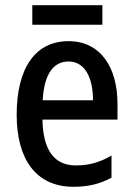

<svg xmlns="http://www.w3.org/2000/svg" viewBox="-20 -707 512 737"><path d="M373 -687H104V-612H373ZM243 -549C117 -549 44 -448 44 -266C44 -99 116 10 262 10C319 10 364 -1 408 -25V-110C362 -83 321 -72 271 -72C188 -72 145 -131 143 -248H431V-308C431 -450 365 -549 243 -549ZM243 -471C307 -471 337 -407 337 -322H144C149 -422 185 -471 243 -471Z"/></svg>

Font: Noto Sans Arabic Cond Med
Style: Regular
Weight: 500
Width: 3
Designer: Monotype Design Team, Nadine Chahine, Nizar Qandah and Khaled Hosny
Foundry: Monotype Imaging Inc.
Version: Version 2.012